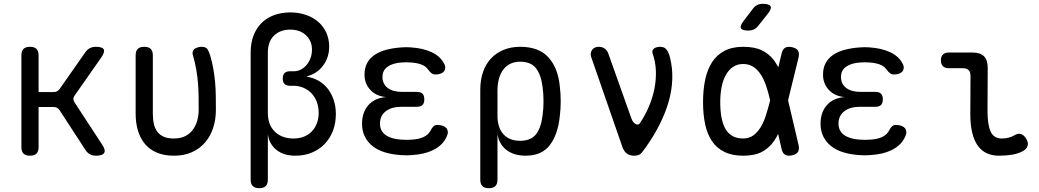

<svg xmlns="http://www.w3.org/2000/svg" viewBox="-20 -805 5440 1005"><path d="M137 10Q114 10 103 -1Q92 -12 92 -35V-515Q92 -538 103 -549Q114 -560 137 -560Q160 -560 171 -549Q182 -538 182 -515V-323H260Q270 -323 278 -327Q286 -331 292 -339L427 -532Q437 -546 450.5 -553Q464 -560 481 -560Q516 -560 523 -546.5Q530 -533 510 -504L370 -304Q364 -296 364 -287.5Q364 -279 369 -271L514 -49Q534 -20 525.5 -5Q517 10 482 10Q465 10 451.5 3Q438 -4 428 -19L292 -228Q287 -236 279 -240.5Q271 -245 261 -245H182V-35Q182 -12 171 -1Q160 10 137 10Z M690 -515Q690 -538 701 -549Q712 -560 735 -560Q758 -560 769 -549Q780 -538 780 -515V-210Q780 -180 785.5 -156Q791 -132 804 -115Q817 -98 838 -89Q859 -80 890 -80Q925 -80 949.5 -92.5Q974 -105 989.5 -126Q1005 -147 1012.5 -174Q1020 -201 1020 -230Q1020 -269 1019.5 -304Q1019 -339 1016 -373.5Q1013 -408 1007 -442.5Q1001 -477 990 -515Q989 -518 988.5 -521Q988 -524 988 -527Q988 -545 1004 -552.5Q1020 -560 1035 -560Q1058 -560 1066 -547.5Q1074 -535 1080 -515Q1091 -478 1097 -443Q1103 -408 1106 -373.5Q1109 -339 1109.5 -303.5Q1110 -268 1110 -230Q1110 -180 1096 -136.5Q1082 -93 1054.5 -60.5Q1027 -28 986 -9Q945 10 890 10Q839 10 801.5 -6Q764 -22 739.5 -50.5Q715 -79 702.5 -120Q690 -161 690 -210Z M1337 180Q1314 180 1303 169Q1292 158 1292 135V-529Q1292 -580 1307 -619Q1322 -658 1349.5 -685Q1377 -712 1415 -726Q1453 -740 1499 -740Q1544 -740 1581.5 -727Q1619 -714 1646 -690.5Q1673 -667 1688 -634Q1703 -601 1703 -561Q1703 -504 1671 -461.5Q1639 -419 1588 -406V-403Q1621 -398 1649 -381.5Q1677 -365 1696.5 -339.5Q1716 -314 1727 -280.5Q1738 -247 1738 -209Q1738 -160 1722.5 -120Q1707 -80 1679 -51Q1651 -22 1612 -6Q1573 10 1526 10Q1466 10 1428 -19.5Q1390 -49 1382 -102V135Q1382 158 1371 169Q1360 180 1337 180ZM1498 -432H1519Q1537 -432 1554 -440.5Q1571 -449 1584 -464Q1597 -479 1605 -500Q1613 -521 1613 -546Q1613 -590 1582 -620Q1551 -650 1499 -650Q1447 -650 1414.5 -619Q1382 -588 1382 -529V-214Q1382 -151 1419 -115.5Q1456 -80 1516 -80Q1545 -80 1569 -89Q1593 -98 1610.5 -115.5Q1628 -133 1638 -158Q1648 -183 1648 -214Q1648 -246 1638 -272Q1628 -298 1610.5 -316.5Q1593 -335 1568.5 -345.5Q1544 -356 1515 -356H1498Q1479 -356 1469.5 -365.5Q1460 -375 1460 -394Q1460 -413 1469.5 -422.5Q1479 -432 1498 -432Z M2304 -473Q2311 -461 2310.5 -450Q2310 -439 2304 -431.5Q2298 -424 2286.5 -419.5Q2275 -415 2259 -415Q2254 -415 2249 -416.5Q2244 -418 2239.5 -421Q2235 -424 2230 -429.5Q2225 -435 2219 -443Q2208 -459 2185 -467.5Q2162 -476 2130 -478Q2118 -479 2106.5 -479Q2095 -479 2083 -478Q2036 -475 2009 -456Q1982 -437 1982 -402Q1982 -366 2009 -345Q2036 -324 2084 -324H2162Q2182 -324 2191.5 -314.5Q2201 -305 2201 -285Q2201 -265 2191.5 -255.5Q2182 -246 2162 -246H2081Q2029 -246 1999 -222.5Q1969 -199 1969 -158Q1969 -119 1999 -98Q2029 -77 2081 -74Q2094 -73 2107.5 -73Q2121 -73 2134 -74Q2172 -76 2197.5 -88Q2223 -100 2234 -122Q2238 -130 2242 -135.5Q2246 -141 2250 -144.5Q2254 -148 2259 -149.5Q2264 -151 2270 -151Q2286 -151 2298 -146.5Q2310 -142 2316.5 -134.5Q2323 -127 2324 -116Q2325 -105 2319 -92Q2300 -47 2252 -22Q2204 3 2134 7Q2121 8 2107.5 8Q2094 8 2081 7Q2033 4 1995 -7.5Q1957 -19 1930.5 -40Q1904 -61 1889.5 -90.5Q1875 -120 1875 -157Q1875 -217 1908 -254.5Q1941 -292 2001 -297Q1950 -301 1919 -334Q1888 -367 1888 -414Q1888 -449 1901.5 -474.5Q1915 -500 1940.5 -517.5Q1966 -535 2002 -544.5Q2038 -554 2083 -557Q2095 -558 2106.5 -558Q2118 -558 2130 -557Q2194 -553 2239 -532Q2284 -511 2304 -473Z M2539 180Q2516 180 2505 169Q2494 158 2494 135V-336Q2494 -387 2508.5 -428.5Q2523 -470 2550 -499Q2577 -528 2616 -544Q2655 -560 2703 -560Q2800 -560 2850 -505.5Q2900 -451 2910 -356Q2915 -316 2915 -275.5Q2915 -235 2910 -195Q2900 -100 2857.5 -45Q2815 10 2732 10Q2670 10 2630.5 -20.5Q2591 -51 2584 -105V135Q2584 158 2573 169Q2562 180 2539 180ZM2702 -68Q2759 -68 2785.5 -102Q2812 -136 2820 -200Q2825 -238 2825 -275.5Q2825 -313 2820 -350Q2812 -414 2785.5 -448Q2759 -482 2702 -482Q2674 -482 2652 -471.5Q2630 -461 2615 -441.5Q2600 -422 2592 -394Q2584 -366 2584 -330V-200Q2584 -137 2615 -102.5Q2646 -68 2702 -68Z M3237 -38 3074 -508Q3071 -518 3072.5 -527Q3074 -536 3079 -543.5Q3084 -551 3093 -555.5Q3102 -560 3114 -560Q3132 -560 3145 -551Q3158 -542 3164 -525L3285 -185Q3293 -163 3307.5 -155.5Q3322 -148 3330 -161Q3358 -203 3377.5 -249.5Q3397 -296 3406 -343Q3415 -390 3413 -436.5Q3411 -483 3396 -525Q3393 -534 3395.5 -540.5Q3398 -547 3404 -551.5Q3410 -556 3418.5 -558Q3427 -560 3436 -560Q3459 -560 3470 -544Q3481 -528 3486 -508Q3501 -450 3499 -391Q3497 -332 3480 -273Q3463 -214 3433.5 -155Q3404 -96 3363 -38Q3349 -18 3337.5 -4Q3326 10 3300 10Q3275 10 3260 -2Q3245 -14 3237 -38Z M3949 -670Q3939 -657 3926 -651Q3913 -645 3897 -645Q3865 -645 3858.5 -657Q3852 -669 3872 -695L3920 -758Q3930 -772 3943 -778.5Q3956 -785 3973 -785Q4007 -785 4013.5 -772Q4020 -759 3999 -733ZM4160 -46Q4165 -23 4157 -10Q4149 3 4126 8Q4103 13 4089.5 5Q4076 -3 4071 -26L4053 -104Q4043 -83 4031 -66Q4006 -30 3968 -10Q3930 10 3870 10Q3812 10 3771.5 -10Q3731 -30 3706.5 -66.5Q3682 -103 3671 -154.5Q3660 -206 3660 -270Q3660 -334 3671 -387Q3682 -440 3706.5 -478.5Q3731 -517 3771.5 -538.5Q3812 -560 3870 -560Q3930 -560 3968 -541.5Q4006 -523 4031 -490Q4043 -473 4054 -453L4071 -524Q4076 -547 4089.5 -555Q4103 -563 4126 -558Q4149 -553 4157 -540Q4165 -527 4160 -504L4105 -280ZM4011 -280 4010 -285Q4001 -325 3989 -359Q3977 -393 3960.5 -417.5Q3944 -442 3922 -456Q3900 -470 3870 -470Q3839 -470 3816.5 -454.5Q3794 -439 3779 -412Q3764 -385 3757 -348.5Q3750 -312 3750 -270Q3750 -228 3756 -193.5Q3762 -159 3775.5 -133.5Q3789 -108 3812.5 -94Q3836 -80 3870 -80Q3900 -80 3922 -95.5Q3944 -111 3960.5 -137.5Q3977 -164 3988.5 -199.5Q4000 -235 4010 -275Z M4704 -473Q4711 -461 4710.5 -450Q4710 -439 4704 -431.5Q4698 -424 4686.5 -419.5Q4675 -415 4659 -415Q4654 -415 4649 -416.5Q4644 -418 4639.5 -421Q4635 -424 4630 -429.5Q4625 -435 4619 -443Q4608 -459 4585 -467.5Q4562 -476 4530 -478Q4518 -479 4506.5 -479Q4495 -479 4483 -478Q4436 -475 4409 -456Q4382 -437 4382 -402Q4382 -366 4409 -345Q4436 -324 4484 -324H4562Q4582 -324 4591.5 -314.5Q4601 -305 4601 -285Q4601 -265 4591.5 -255.5Q4582 -246 4562 -246H4481Q4429 -246 4399 -222.5Q4369 -199 4369 -158Q4369 -119 4399 -98Q4429 -77 4481 -74Q4494 -73 4507.5 -73Q4521 -73 4534 -74Q4572 -76 4597.5 -88Q4623 -100 4634 -122Q4638 -130 4642 -135.5Q4646 -141 4650 -144.5Q4654 -148 4659 -149.5Q4664 -151 4670 -151Q4686 -151 4698 -146.5Q4710 -142 4716.5 -134.5Q4723 -127 4724 -116Q4725 -105 4719 -92Q4700 -47 4652 -22Q4604 3 4534 7Q4521 8 4507.5 8Q4494 8 4481 7Q4433 4 4395 -7.5Q4357 -19 4330.5 -40Q4304 -61 4289.5 -90.5Q4275 -120 4275 -157Q4275 -217 4308 -254.5Q4341 -292 4401 -297Q4350 -301 4319 -334Q4288 -367 4288 -414Q4288 -449 4301.5 -474.5Q4315 -500 4340.5 -517.5Q4366 -535 4402 -544.5Q4438 -554 4483 -557Q4495 -558 4506.5 -558Q4518 -558 4530 -557Q4594 -553 4639 -532Q4684 -511 4704 -473Z M5149 -224Q5149 -152 5165.5 -116Q5182 -80 5224 -80Q5241 -80 5258 -84Q5275 -88 5290 -97Q5310 -109 5325.5 -103Q5341 -97 5352 -78Q5364 -58 5359 -42Q5354 -26 5336 -15Q5311 -1 5279 4.5Q5247 10 5209 10Q5173 10 5145 -3Q5117 -16 5098 -42.5Q5079 -69 5069 -110Q5059 -151 5059 -207L5060 -408Q5060 -428 5050 -438Q5040 -448 5020 -448H4946Q4926 -448 4915.5 -458.5Q4905 -469 4905 -489Q4905 -509 4915.5 -519.5Q4926 -530 4946 -530H5070Q5111 -530 5130.5 -510.5Q5150 -491 5150 -450Z"/></svg>

Font: Maple Mono NF CN
Style: Regular
Weight: 400
Monospace: yes
Designer: subframe7536
Version: Version 7.000